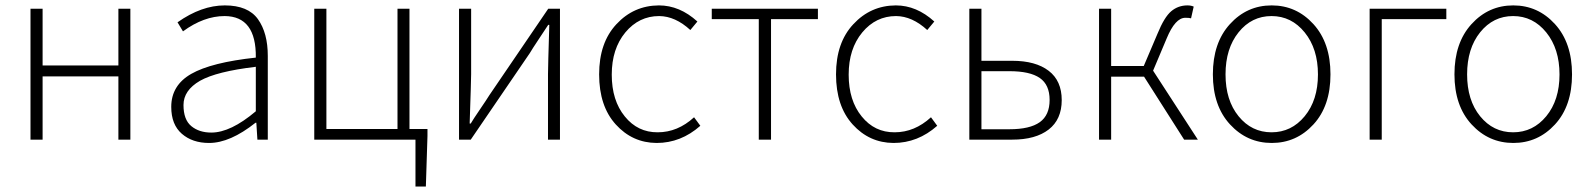

<svg xmlns="http://www.w3.org/2000/svg" viewBox="-20 -512 5836 704"><path d="M91.8 0V-480H136.2V-272H414.1V-480H458V0H414.1V-231.9H136.2V0Z M754.9 -25.9Q825.7 -25.9 918 -104V-267.1Q773.9 -250 713.4 -215.8Q652.8 -180.7 652.8 -127Q652.8 -73.2 681.4 -49.6Q710 -25.9 754.9 -25.9ZM746.6 12.2Q685.5 12.2 646.7 -21.5Q607.9 -55.2 607.9 -120.1Q607.9 -199.2 681.4 -241.2Q754.9 -283.2 918 -300.8Q919.9 -452.6 803.7 -453.1Q727.5 -453.1 650.9 -397L630.9 -430.2Q718.8 -492.2 804.2 -492.2Q889.6 -492.2 925.8 -441.7Q961.9 -391.1 961.9 -307.1V0H923.8L919.9 -62H917Q823.7 12.2 746.6 12.2Z M1132.3 0V-480H1176.8V-39.1H1437.5V-480H1481.4V-39.1H1547.4V-13.2L1541.5 171.9H1503.4V0Z M1663.1 0V-480H1707.5V-240.2Q1707.5 -219.2 1702.1 -59.1H1706.1Q1714.8 -74.2 1740 -111.1Q1765.1 -147.9 1774.4 -163.1L1990.2 -480H2033.2V0H1989.3V-240.2Q1989.3 -264.2 1994.1 -420.9H1990.2Q1980.5 -405.8 1955.8 -368.9Q1931.2 -332 1922.4 -316.9L1706.1 0Z M2387.7 12.2Q2298.8 11.7 2237.8 -55.7Q2176.8 -123 2176.8 -239.3Q2176.8 -355.5 2240.2 -423.3Q2303.7 -491.7 2396 -492.2Q2472.2 -492.2 2537.1 -433.1L2511.2 -401.9Q2456.1 -452.6 2397 -453.1Q2322.8 -453.1 2272.9 -393.1Q2223.1 -333 2223.1 -238.3Q2223.1 -143.6 2271 -85Q2318.4 -26.4 2391.6 -26.9Q2464.8 -26.9 2524.9 -82L2547.9 -50.8Q2476.6 12.2 2387.7 12.2Z M2762.2 0V-441.9H2589.8V-480H2979V-441.9H2807.1V0Z M3256.3 12.2Q3167.5 11.7 3106.4 -55.7Q3045.4 -123 3045.4 -239.3Q3045.4 -355.5 3108.9 -423.3Q3172.4 -491.7 3264.6 -492.2Q3340.8 -492.2 3405.8 -433.1L3379.9 -401.9Q3324.7 -452.6 3265.6 -453.1Q3191.4 -453.1 3141.6 -393.1Q3091.8 -333 3091.8 -238.3Q3091.8 -143.6 3139.6 -85Q3187 -26.4 3260.3 -26.9Q3333.5 -26.9 3393.6 -82L3416.5 -50.8Q3345.2 12.2 3256.3 12.2Z M3578.6 -38.1H3681.2Q3756.3 -38.1 3792.5 -64Q3828.6 -89.8 3828.6 -145.5Q3828.6 -201.2 3792.5 -226.1Q3756.3 -251 3681.2 -251H3578.6ZM3534.2 0V-480H3578.6V-289.1H3691.4Q3777.3 -289.1 3825.2 -252.4Q3873 -215.8 3873 -145Q3873 -74.2 3825.2 -37.1Q3777.3 0 3691.4 0Z M4009.8 0V-480H4054.2V-270H4173.8L4224.1 -388.2Q4249 -449.2 4274.4 -470.7Q4299.8 -492.2 4334 -492.2Q4347.2 -492.2 4356.9 -487.8L4347.2 -444.8Q4341.3 -446.8 4326.2 -446.8Q4289.1 -446.8 4257.8 -371.1L4208 -252.9L4372.1 0H4321.8L4174.8 -231H4054.2V0Z M4521.5 -85.7Q4569.3 -26.9 4642.3 -26.9Q4715.3 -26.9 4763.9 -85.9Q4812.5 -145 4812.5 -239Q4812.5 -333 4763.9 -393.1Q4715.3 -453.1 4642.3 -453.1Q4569.3 -453.1 4521.5 -393.6Q4473.6 -334 4473.6 -239.3Q4473.6 -144.5 4521.5 -85.7ZM4795.9 -55.7Q4733.4 12.2 4643.1 12.2Q4552.7 12.2 4490 -55.9Q4427.2 -124 4427.2 -239.5Q4427.2 -355 4489.7 -423.6Q4552.2 -492.2 4642.8 -492.2Q4733.4 -492.2 4795.9 -423.6Q4858.4 -355 4858.4 -239.3Q4858.4 -123.5 4795.9 -55.7Z M5002 0V-480H5283.2V-441.9H5046.4V0Z M5407.2 -85.7Q5455.1 -26.9 5528.1 -26.9Q5601.1 -26.9 5649.7 -85.9Q5698.2 -145 5698.2 -239Q5698.2 -333 5649.7 -393.1Q5601.1 -453.1 5528.1 -453.1Q5455.1 -453.1 5407.2 -393.6Q5359.4 -334 5359.4 -239.3Q5359.4 -144.5 5407.2 -85.7ZM5681.6 -55.7Q5619.1 12.2 5528.8 12.2Q5438.5 12.2 5375.7 -55.9Q5313 -124 5313 -239.5Q5313 -355 5375.5 -423.6Q5438 -492.2 5528.6 -492.2Q5619.1 -492.2 5681.6 -423.6Q5744.1 -355 5744.1 -239.3Q5744.1 -123.5 5681.6 -55.7Z"/></svg>

Font: SourceSansPro-Light
Style: Regular
Weight: 300
Designer: Paul D. Hunt
Foundry: Adobe Systems Incorporated
Version: Version 2.020;PS 2.0;hotconv 1.0.86;makeotf.lib2.5.63406